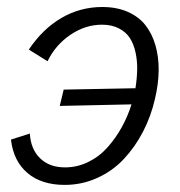

<svg xmlns="http://www.w3.org/2000/svg" viewBox="-20 -516 511 546"><path d="M164.1 9.8Q97.7 9.8 57.9 -24.2Q18.1 -58.1 11.2 -119.1L64.9 -136.2Q67.4 -91.8 94 -65.9Q120.6 -40 165 -40Q200.2 -40 231.7 -55.7Q263.2 -71.3 286.4 -97.7Q309.6 -124 326.4 -154.5Q343.3 -185.1 354 -219.2L149.9 -214.8L161.1 -261.2L365.2 -265.1Q369.6 -293 370.1 -317.9Q370.6 -342.8 365.5 -366.7Q360.4 -390.6 349.4 -407.7Q338.4 -424.8 318.1 -435.3Q297.9 -445.8 270 -445.8Q222.7 -445.8 180.2 -417Q137.7 -388.2 115.2 -341.8L62 -375Q101.1 -433.6 154.5 -464.8Q208 -496.1 271 -496.1Q312 -496.1 343.5 -482.2Q375 -468.3 393.8 -444.1Q412.6 -419.9 422.1 -387Q431.6 -354 431.2 -315.7Q430.7 -277.3 420.9 -235.8Q409.7 -186 387 -142.1Q364.3 -98.1 332.3 -64Q300.3 -29.8 256.6 -10Q212.9 9.8 164.1 9.8Z"/></svg>

Font: HK Grotesk Light Italic
Style: Regular
Weight: 300
Italic angle: -13°
Designer: Alfredo Marco Pradil and Stefan Peev
Foundry: Hanken Design Co.
Version: Version 1.000;PS 001.000;hotconv 1.0.88;makeotf.lib2.5.64775